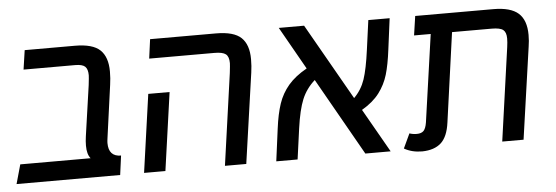

<svg xmlns="http://www.w3.org/2000/svg" viewBox="-49 -684 2364 816"><g transform="rotate(-5 1132.5 -276.0)"><path d="M393 -140Q393 -82 446 -82L435 0H-7L16 -82H316Q301 -100 301 -137Q301 -155 304 -176L335 -392Q339 -426 339 -434Q339 -460 327.5 -471Q316 -482 285 -482H65L77 -564H291Q367 -564 398.5 -534Q430 -504 430 -442Q430 -413 426 -386L395 -161Q393 -147 393 -140Z M937 -391Q941 -425 941 -433Q941 -461 927.5 -471.5Q914 -482 879 -482H601L612 -564H893Q969 -564 1000.5 -534Q1032 -504 1032 -442Q1032 -412 1028 -385L973 0H882ZM584 -333H675L628 0H537Z M1483 -186 1589 0H1481L1294 -330Q1257 -297 1239 -253.5Q1221 -210 1210 -131L1192 0H1101L1119 -137Q1127 -200 1141.5 -243Q1156 -286 1185 -320Q1214 -354 1264 -382L1161 -564H1269L1454 -239Q1486 -271 1500.5 -314Q1515 -357 1526 -439L1543 -564H1634L1617 -433Q1609 -368 1596.5 -326Q1584 -284 1557.5 -249Q1531 -214 1483 -186Z M2216 -442Q2216 -416 2212 -392L2156 0H2065L2121 -398Q2124 -419 2124 -435Q2124 -461 2111 -471.5Q2098 -482 2062 -482H1893L1840 -101Q1832 -41 1803.5 -15Q1775 11 1723 12Q1679 12 1646 -7L1675 -69Q1690 -64 1706 -64Q1726 -64 1735.5 -74Q1745 -84 1749 -109L1802 -482H1731L1743 -564H2076Q2150 -564 2183 -534.5Q2216 -505 2216 -442Z"/></g></svg>

Font: FiraGO
Style: Italic
Weight: 400
Italic angle: -8°
Designer: bBox Type GmbH
Foundry: bBox Type GmbH
Version: Version 1.001